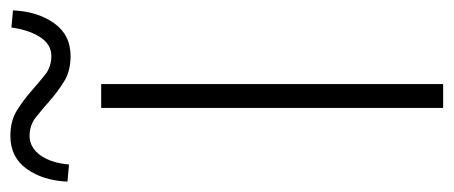

<svg xmlns="http://www.w3.org/2000/svg" viewBox="-317 -602 874 370"><g transform="rotate(-90 120.0 -417.0)"><path d="M97 0V-659H143V0ZM197 -718Q168 -718 148 -730.5Q128 -743 111.5 -757.5Q95 -772 79.5 -784.5Q64 -797 43 -797Q21 -797 6 -776.5Q-9 -756 -12 -721L-45 -724Q-43 -771 -20.5 -802.5Q2 -834 43 -834Q72 -834 92 -821.5Q112 -809 128.5 -794.5Q145 -780 160.5 -767.5Q176 -755 197 -755Q219 -755 233 -776Q247 -797 252 -832L285 -829Q283 -782 260.5 -750Q238 -718 197 -718Z"/></g></svg>

Font: CV Source Sans Light
Style: Regular
Weight: 300
Designer: Paul D. Hunt
Foundry: Adobe Systems Incorporated
Version: Version 3.001